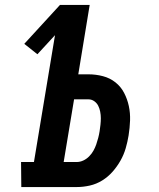

<svg xmlns="http://www.w3.org/2000/svg" viewBox="-20 -755 640 775"><path d="M290 0H66L65 -101H117L202 -613L131 -536L78 -578L222 -735H342L296 -455H337Q367 -455 395.5 -447.5Q424 -440 446 -422.5Q468 -405 481 -380Q494 -355 500 -327Q506 -299 505 -269Q504 -239 499 -208Q495 -183 487.5 -157Q480 -131 466.5 -107Q453 -83 434.5 -62Q416 -41 392.5 -26.5Q369 -12 342.5 -6Q316 0 290 0ZM289 -101Q303 -101 316 -107Q329 -113 339.5 -123.5Q350 -134 357 -146.5Q364 -159 368.5 -172Q373 -185 376.5 -198.5Q380 -212 382 -225Q384 -238 385.5 -251.5Q387 -265 387 -278Q387 -291 384.5 -304Q382 -317 376.5 -328Q371 -339 360.5 -346.5Q350 -354 337 -354H279L237 -101Z"/></svg>

Font: Iosevka HT Extended
Style: Bold Italic
Weight: 700
Width: 7
Italic angle: -9°
Monospace: yes
Designer: Belleve Invis
Foundry: Belleve Invis
Version: Version 32.3.0; ttfautohint (v1.8.4)